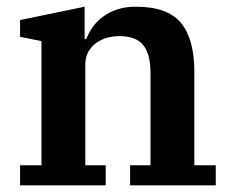

<svg xmlns="http://www.w3.org/2000/svg" viewBox="-20 -554 694 574"><path d="M40 -60H104V-431L40 -444V-494L233 -534V-437H238Q245 -456 257.5 -473.5Q270 -491 288.5 -504.5Q307 -518 331 -526Q355 -534 386 -534Q481 -534 521 -485.5Q561 -437 561 -340V-60H625V0H369V-60H430V-334Q430 -393 408 -419.5Q386 -446 337 -446Q318 -446 300 -441Q282 -436 267.5 -425.5Q253 -415 244 -399Q235 -383 235 -361V-60H296V0H40Z"/></svg>

Font: IBM Plex Serif SemiBold
Style: Regular
Weight: 600
Designer: Mike Abbink, Paul van der Laan, Pieter van Rosmalen
Foundry: Bold Monday
Version: Version 2.5